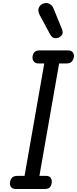

<svg xmlns="http://www.w3.org/2000/svg" viewBox="-20 -1266 515 1286"><path d="M87 0Q64.5 0 54.5 -12.5Q44.5 -25 46.5 -43Q49 -62 60 -75Q71 -88 96.5 -88H144.5L276.5 -841H238Q216 -841 205.8 -855Q195.5 -869 198 -886.5Q200 -905 210.8 -916.8Q221.5 -928.5 247 -928.5H435Q456.5 -928.5 466.5 -916.8Q476.5 -905 475 -886.5Q473 -869 462 -855Q451 -841 426 -841H376L244 -88H287.5Q310.5 -88 319.5 -75Q328.5 -62 326.5 -43Q325 -25 315 -12.5Q305 0 278 0ZM377.5 -1016.5Q362 -1008 345 -1011Q328 -1014 316 -1035.5L246.5 -1164Q230.5 -1195 240.8 -1215.8Q251 -1236.5 271 -1242.5Q293 -1250 311.5 -1240.2Q330 -1230.5 338 -1210.5L395 -1071Q403.5 -1049.5 397.5 -1037Q391.5 -1024.5 377.5 -1016.5Z"/></svg>

Font: Edu AU VIC WA NT Hand Medium
Style: Regular
Weight: 500
Version: Version 1.001